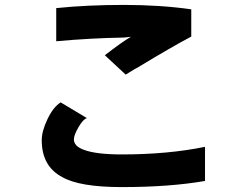

<svg xmlns="http://www.w3.org/2000/svg" viewBox="-20 -661 1002 782"><path d="M544 -388Q527 -379 514.5 -371Q502 -363 492 -357L407 -436Q478 -491 513 -511L484 -508Q353 -506 209 -493V-628Q335 -641 484 -641Q633 -641 759 -623V-512Q681 -471 544 -388ZM476 101Q304 101 233 60Q150 16 150 -90Q150 -127 173.5 -176Q197 -225 227 -244L334 -180Q319 -176 300 -143.5Q281 -111 281 -93Q281 -66 321 -51Q371 -32 476 -32Q664 -32 815 -63V76Q671 101 476 101Z"/></svg>

Font: Gmarket Sans TTF Bold
Style: Regular
Weight: 700
Designer: Creative Director : Sungho Lee; Art Director : Kiwoong Choi; Project Manager : Sori Yang, Jongwook Yoon; Font Designer :
Foundry: Sandoll Inc.
Version: Version 1.000;hotconv 1.0.109;makeotfexe 2.5.65596